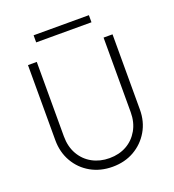

<svg xmlns="http://www.w3.org/2000/svg" viewBox="-149 -942 966 1067"><g transform="rotate(-20 334.5 -408.5)"><path d="M335 10Q263 10 206.5 -22Q150 -54 117.5 -110.5Q85 -167 85 -238V-682H137V-242Q137 -181 163 -135.5Q189 -90 234 -65.5Q279 -41 335 -41Q392 -41 436 -65.5Q480 -90 506 -135.5Q532 -181 532 -241V-682H585V-237Q585 -166 552 -110Q519 -54 463 -22Q407 10 335 10ZM171 -827H498V-785H171Z"/></g></svg>

Font: Outfit Thin ExtraLight
Style: Regular
Weight: 250
Version: Version 1.100;gftools[0.9.27]